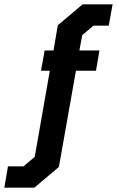

<svg xmlns="http://www.w3.org/2000/svg" viewBox="-71 -757 542 890"><path d="M-51 113 -34 14H38L90 -30L160 -429H119L136 -523H177L197 -640L312 -737H451L433 -638H362L310 -594L297 -523H390L374 -429H281L202 17L88 113Z"/></svg>

Font: Tomorrow Medium
Style: Italic
Weight: 500
Italic angle: -10°
Designer: Tony de Marco, Monica Rizzolli
Foundry: Just in Type
Version: Version 2.002